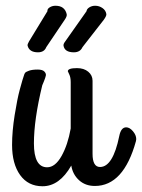

<svg xmlns="http://www.w3.org/2000/svg" viewBox="-20 -619 494 668"><path d="M310 28Q277 28 255 8Q233 -12 228 -43Q187 29 128 29Q78 29 50 -10Q22 -49 22 -115Q22 -162 31 -218.5Q40 -275 49 -308L58 -340Q59 -342 62 -352.5Q65 -363 67.5 -366Q70 -369 81 -373Q92 -377 111 -377Q128 -377 134.5 -370Q141 -363 139.5 -356Q138 -349 133 -336.5Q128 -324 127 -322Q98 -203 98 -120Q98 -37 144 -37Q172 -37 194 -76Q216 -115 226 -172V-333Q226 -350 221 -360Q216 -370 216 -371Q216 -382 248 -382Q272 -382 287 -369.5Q302 -357 302 -338V-84Q302 -38 328 -38Q373 -38 395 -146Q401 -176 419 -176Q431 -176 442.5 -162.5Q454 -149 454 -135Q454 -132 453 -128Q410 28 310 28ZM205 -550 141 -455Q134 -437 112 -437Q82 -437 76 -460Q75 -465 81 -475L145 -580Q144 -588 153 -593.5Q162 -599 173 -599Q205 -599 212 -570Q214 -563 205 -550ZM341 -550 267 -455Q259 -437 237 -437Q205 -437 201 -460Q200 -466 207 -475L281 -580Q282 -588 291 -593.5Q300 -599 311 -599Q325 -599 336.5 -591Q348 -583 350 -570Q351 -564 341 -550Z"/></svg>

Font: Grand Hotel
Style: Regular
Weight: 400
Designer: Brian J. Bonislawsky & Jim Lyles for Astigmatic (AOETI)
Foundry: Astigmatic (AOETI)
Version: Version 001.000